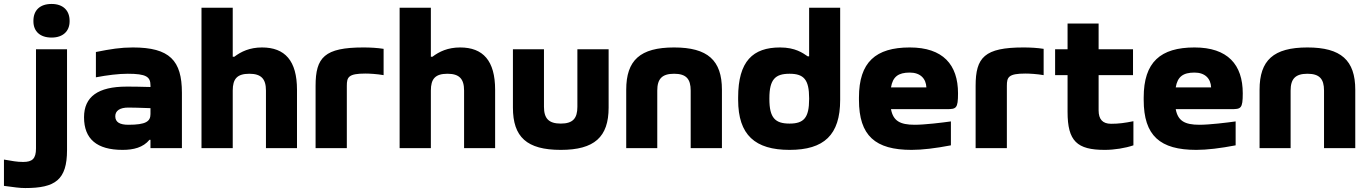

<svg xmlns="http://www.w3.org/2000/svg" viewBox="-129 -749 6919 971"><path d="M40 -644V-641C40 -592 72 -559 132 -559C190 -559 223 -592 223 -641V-644C223 -696 190 -729 132 -729C72 -729 40 -696 40 -644ZM-109 191C-54 198 -32 202 -1 202C150 202 210 161 210 10V-500H53V2C53 54 34 70 -12 70C-45 70 -67 65 -109 58Z M543 -509C481 -509 431 -501 356 -486V-358C414 -369 470 -376 517 -376C610 -376 632 -361 632 -317V-309C575 -311 533 -311 511 -311C367 -311 296 -260 296 -156C296 -46 361 9 491 9C546 9 595 -3 627 -42H632V0H791V-280C791 -443 729 -509 543 -509ZM454 -161C454 -189 477 -205 520 -205C539 -205 580 -204 632 -202V-172C632 -135 609 -118 520 -118C477 -118 454 -131 454 -161Z M890 -710V0H1048V-291C1048 -350 1070 -376 1132 -376C1192 -376 1216 -350 1216 -291V0H1373V-295C1373 -442 1312 -509 1196 -509C1134 -509 1090 -488 1056 -462H1048V-710Z M1719 -377C1738 -377 1777 -375 1811 -369V-502C1778 -507 1744 -509 1709 -509C1512 -509 1467 -459 1467 -315V0H1625V-315C1625 -359 1633 -377 1719 -377Z M1892 -710V0H2050V-291C2050 -350 2072 -376 2134 -376C2194 -376 2218 -350 2218 -291V0H2375V-295C2375 -442 2314 -509 2198 -509C2136 -509 2092 -488 2058 -462H2050V-710Z M2465 -205C2465 -56 2535 9 2707 9C2877 9 2949 -56 2949 -205V-500H2791V-209C2791 -150 2768 -124 2707 -124C2646 -124 2622 -150 2622 -209V-500H2465Z M3038 -295V0H3195V-291C3195 -350 3219 -376 3280 -376C3341 -376 3364 -350 3364 -291V0H3522V-295C3522 -444 3450 -509 3280 -509C3108 -509 3038 -444 3038 -295Z M3604 -256V-244C3604 -66 3690 9 3864 9C4038 9 4120 -66 4120 -244V-710H3963V-464H3956C3931 -481 3893 -509 3816 -509C3679 -509 3604 -440 3604 -256ZM3762 -248V-252C3762 -348 3792 -376 3864 -376C3936 -376 3963 -347 3963 -252V-248C3963 -153 3936 -124 3864 -124C3792 -124 3762 -152 3762 -248Z M4716 -277C4716 -422 4640 -509 4472 -509C4300 -509 4215 -435 4215 -256V-244C4215 -62 4298 9 4481 9C4535 9 4602 1 4680 -14V-135C4638 -129 4548 -118 4497 -118C4422 -118 4388 -138 4377 -197H4658C4707 -197 4716 -200 4716 -277ZM4377 -307C4386 -361 4414 -382 4472 -382C4525 -382 4554 -352 4556 -307Z M5057 -377C5076 -377 5115 -375 5149 -369V-502C5116 -507 5082 -509 5047 -509C4850 -509 4805 -459 4805 -315V0H4963V-315C4963 -359 4971 -377 5057 -377Z M5490 -123C5447 -123 5427 -146 5427 -191V-369H5601V-500H5427V-630H5270V-500H5207V-369H5270V-183C5270 -35 5318 9 5458 9C5507 9 5562 0 5603 -14V-136C5558 -127 5529 -123 5490 -123Z M6156 -277C6156 -422 6080 -509 5912 -509C5740 -509 5655 -435 5655 -256V-244C5655 -62 5738 9 5921 9C5975 9 6042 1 6120 -14V-135C6078 -129 5988 -118 5937 -118C5862 -118 5828 -138 5817 -197H6098C6147 -197 6156 -200 6156 -277ZM5817 -307C5826 -361 5854 -382 5912 -382C5965 -382 5994 -352 5996 -307Z M6241 -295V0H6398V-291C6398 -350 6422 -376 6483 -376C6544 -376 6567 -350 6567 -291V0H6725V-295C6725 -444 6653 -509 6483 -509C6311 -509 6241 -444 6241 -295Z"/></svg>

Font: LT Wave Text Black
Style: Regular
Weight: 900
Designer: Daniel Lyons
Version: Version 2.5 (Glyphs App)